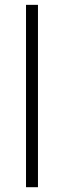

<svg xmlns="http://www.w3.org/2000/svg" viewBox="-20 -780 266 800"><path d="M138.2 0H88.4V-759.8H138.2Z"/></svg>

Font: Open Sans Light
Style: Regular
Weight: 300
Designer: Monotype Design Team
Foundry: Monotype Imaging Inc.
Version: Version 3.000; ttfautohint (v1.8.4)